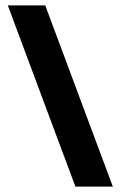

<svg xmlns="http://www.w3.org/2000/svg" viewBox="-20 -693 449 713"><path d="M148 -673 399 0H260L9 -673Z"/></svg>

Font: Almarai ExtraBold
Style: Regular
Weight: 800
Designer: Boutros International 2019
Foundry: Created by Boutros International 2019
Version: Version 1.10